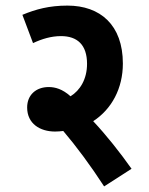

<svg xmlns="http://www.w3.org/2000/svg" viewBox="-20 -652 533 686"><path d="M450 -49C409 -107 360 -169 313 -219C379 -262 419 -336 419 -425C419 -563 338 -632 221 -632C156 -632 108 -619 60 -599L98 -498C130 -513 163 -523 198 -523C256 -523 291 -492 291 -424C291 -369 266 -329 232 -308C203 -334 177 -341 154 -341C109 -341 77 -313 77 -268C77 -210 123 -182 177 -182C187 -182 197 -183 206 -184C252 -130 304 -60 352 14Z"/></svg>

Font: Noto Sans Devanagari Condensed
Style: Bold
Weight: 700
Width: 3
Designer: Jelle Bosma - Monotype Design Team
Foundry: Monotype Imaging Inc.
Version: Version 2.004